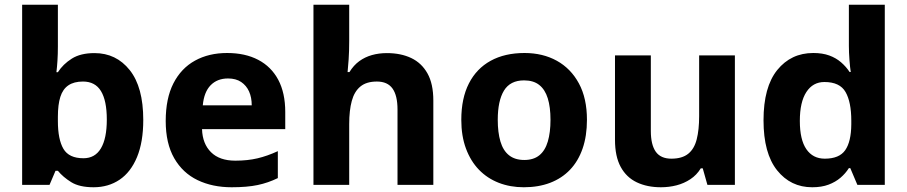

<svg xmlns="http://www.w3.org/2000/svg" viewBox="-20 -780 3826 810"><path d="M224.2 -582.9Q224.2 -552 222.4 -524Q220.6 -496 218 -475.4H224.2Q246 -509.4 283 -532.7Q319.9 -556 378.7 -556Q470.1 -556 527.3 -484.3Q584.4 -412.7 584.4 -274.1Q584.4 -180.9 558.1 -117.4Q531.8 -53.8 484.6 -21.9Q437.3 10 375 10Q315 10 280.5 -11.5Q246 -32.9 224.2 -59.5H214.2L188.9 0H73.4V-760H224.2ZM330.1 -436Q292 -436 268.5 -420Q244.9 -404 234.6 -371.4Q224.2 -338.8 224.2 -287.5V-269.4Q224.2 -191.8 247.6 -152.1Q270.9 -112.4 332.1 -112.4Q380.9 -112.4 405.7 -154.1Q430.6 -195.8 430.6 -275.7Q430.6 -355.4 406 -395.7Q381.5 -436 330.1 -436Z M938 -556.4Q1014.4 -556.4 1069.3 -527.6Q1124.3 -498.8 1153.9 -443.4Q1183.4 -388 1183.4 -307.7V-235.1H832.3Q834.3 -173.4 870.3 -137.8Q906.2 -102.2 972.8 -102.2Q1024.4 -102.2 1066 -112Q1107.7 -121.8 1152.1 -142.3V-28.7Q1111.7 -8.8 1067.1 0.6Q1022.6 10 957.2 10Q876.3 10 813.6 -20.1Q750.8 -50.2 714.9 -112.6Q679.1 -175 679.1 -269.5Q679.1 -364.8 711.6 -428.4Q744.2 -492 802.6 -524.2Q860.9 -556.4 938 -556.4ZM941.9 -449Q896.6 -449 868.6 -420.4Q840.7 -391.8 835.5 -335.6H1042Q1042 -368.8 1030.8 -394Q1019.5 -419.1 997.4 -434.1Q975.3 -449 941.9 -449Z M1453.2 -607.2Q1453.2 -562.5 1450.8 -529.1Q1448.4 -495.7 1446.4 -476H1454.2Q1471.9 -504.6 1495.7 -522Q1519.6 -539.4 1549.1 -547.7Q1578.7 -556 1612.1 -556Q1671 -556 1714.8 -535.2Q1758.6 -514.4 1783.3 -470.5Q1808.1 -426.5 1808.1 -355.7V0H1657V-318Q1657 -376.9 1636 -406.4Q1614.9 -436 1570 -436Q1525.8 -436 1500.4 -415Q1474.9 -394.1 1464.1 -354.2Q1453.2 -314.4 1453.2 -256.3V0H1302.4V-760H1453.2Z M2456.2 -274.5Q2456.2 -206.3 2437.8 -153.2Q2419.4 -100.2 2384.8 -63.9Q2350.1 -27.6 2300.9 -8.8Q2251.6 10 2189.8 10Q2132.5 10 2084.1 -8.8Q2035.8 -27.6 2000.6 -63.9Q1965.5 -100.2 1945.8 -153.2Q1926.1 -206.3 1926.1 -274.5Q1926.1 -365.3 1958.2 -428Q1990.3 -490.8 2050 -523.6Q2109.7 -556.4 2192.8 -556.4Q2270 -556.4 2329.2 -523.6Q2388.4 -490.8 2422.3 -428Q2456.2 -365.3 2456.2 -274.5ZM2079.9 -274.5Q2079.9 -221.3 2091.2 -183Q2102.5 -144.7 2127.5 -124.9Q2152.4 -105.1 2191.8 -105.1Q2231.1 -105.1 2255.4 -124.9Q2279.8 -144.7 2291.1 -183Q2302.4 -221.3 2302.4 -274.5Q2302.4 -328.1 2290.9 -365.2Q2279.4 -402.3 2254.9 -421.6Q2230.5 -440.9 2190.8 -440.9Q2132.6 -440.9 2106.2 -397.9Q2079.9 -354.8 2079.9 -274.5Z M3080.3 -546.4V0H2964.4L2944.7 -69.8H2936.4Q2919.4 -41.8 2892.7 -24.1Q2866 -6.4 2834.3 1.8Q2802.6 10 2768.2 10Q2710.3 10 2666.5 -10.8Q2622.7 -31.6 2598.6 -75.8Q2574.5 -120.1 2574.5 -189.9V-546.4H2725.7V-227.6Q2725.7 -169.7 2746.4 -140.1Q2767.2 -110.6 2812.4 -110.6Q2857.7 -110.6 2883.4 -131.3Q2909 -151.9 2919.2 -192.1Q2929.5 -232.2 2929.5 -289.9V-546.4Z M3406.4 10Q3315.6 10 3258.3 -61.6Q3201.1 -133.3 3201.1 -272.5Q3201.1 -412.9 3259.1 -484.7Q3317.2 -556.4 3411.1 -556.4Q3450 -556.4 3478.6 -545.9Q3507.2 -535.4 3528.3 -517.1Q3549.5 -498.8 3564.3 -476.2H3569.1Q3566.2 -494 3563.7 -526.5Q3561.2 -559.1 3561.2 -586.3V-760H3712.7V0H3597.1L3567.1 -70.8H3561.2Q3547.1 -48.4 3525.9 -30.2Q3504.7 -12 3475.4 -1Q3446 10 3406.4 10ZM3459.5 -110.6Q3520.7 -110.6 3545.7 -146.4Q3570.8 -182.2 3571.4 -255.5V-270.9Q3571.4 -349.5 3547.2 -391.7Q3523.1 -434 3457.9 -434Q3409.4 -434 3381.9 -391.8Q3354.3 -349.6 3354.3 -269.9Q3354.3 -190.4 3381.9 -150.5Q3409.4 -110.6 3459.5 -110.6Z"/></svg>

Font: Noto Sans Khmer UI
Style: Regular
Weight: 400
Designer: Danh Hong and the Monotype Design Team
Foundry: Monotype Imaging Inc.
Version: Version 2.002